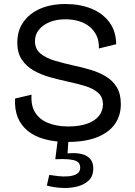

<svg xmlns="http://www.w3.org/2000/svg" viewBox="-20 -693 673 955"><path d="M316 13Q251 13 201 -1Q151 -15 117.5 -42.5Q84 -70 68 -110Q52 -150 55 -203L137 -222Q133 -169 154.5 -134Q176 -99 219 -81.5Q262 -64 320 -64Q375 -64 414 -78Q453 -92 472.5 -117Q492 -142 492 -174Q492 -210 468.5 -231Q445 -252 407 -264Q369 -276 322 -286Q276 -296 230.5 -308.5Q185 -321 148 -342Q111 -363 88.5 -396.5Q66 -430 66 -481Q66 -540 96 -583Q126 -626 179.5 -649.5Q233 -673 306 -673Q378 -673 434.5 -650Q491 -627 524 -582.5Q557 -538 558 -473L472 -452Q473 -488 460.5 -515Q448 -542 426 -560Q404 -578 373.5 -587.5Q343 -597 305 -597Q260 -597 226.5 -583Q193 -569 173.5 -545Q154 -521 154 -488Q154 -449 181.5 -426.5Q209 -404 253 -391Q297 -378 347 -367Q390 -358 431.5 -345.5Q473 -333 507 -312.5Q541 -292 561 -259Q581 -226 581 -175Q581 -118 551.5 -76Q522 -34 463 -10.5Q404 13 316 13ZM213 230 225 177Q243 180 269 183Q295 186 320 184Q345 182 362 172Q379 162 379 140Q379 131 375 122.5Q371 114 359 108Q347 102 322 99.5Q297 97 255 99L268 -4H321L316 70Q359 66 387.5 73.5Q416 81 430 99Q444 117 444 144Q444 184 420.5 205.5Q397 227 361 235.5Q325 244 285 241.5Q245 239 213 230Z"/></svg>

Font: Bricolage Grotesque 16pt
Style: Regular
Weight: 400
Version: Version 1.001;gftools[0.9.33.dev8+g029e19f]